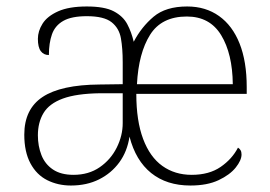

<svg xmlns="http://www.w3.org/2000/svg" viewBox="-20 -563 835 593"><path d="M199 10Q159 10 126 -6.5Q93 -23 74 -58.5Q55 -94 55 -147Q55 -226 111.5 -263.5Q168 -301 287 -302L359 -303V-371Q359 -413 353.5 -444.5Q348 -476 324.5 -494.5Q301 -513 248 -513Q201 -513 175.5 -498.5Q150 -484 140.5 -457Q131 -430 131 -393Q115 -393 106 -405Q97 -417 97 -443Q97 -467 111.5 -490Q126 -513 159.5 -528Q193 -543 248 -543Q303 -543 331.5 -528Q360 -513 373 -488.5Q386 -464 393 -434Q417 -480 454.5 -511.5Q492 -543 558 -543Q615 -543 656.5 -513.5Q698 -484 720 -428.5Q742 -373 742 -294V-273H401Q401 -190 422 -134Q443 -78 481.5 -50.5Q520 -23 572 -23Q626 -23 661.5 -47.5Q697 -72 715 -107Q720 -104 723 -99Q726 -94 726 -86Q726 -68 708 -45.5Q690 -23 655 -6.5Q620 10 568 10Q495 10 447 -28.5Q399 -67 380 -141Q373 -95 348.5 -61.5Q324 -28 286 -9Q248 10 199 10ZM207 -23Q254 -23 288 -46.5Q322 -70 340.5 -107Q359 -144 359 -183V-275H289Q216 -274 174 -258.5Q132 -243 114.5 -214Q97 -185 97 -145Q97 -112 108 -84Q119 -56 143.5 -39.5Q168 -23 207 -23ZM699 -303Q698 -397 663 -454.5Q628 -512 557 -512Q479 -512 443.5 -455.5Q408 -399 403 -303Z"/></svg>

Font: Noto Serif Khmer ExtraLight
Style: Regular
Weight: 250
Version: Version 2.003